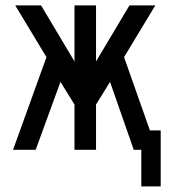

<svg xmlns="http://www.w3.org/2000/svg" viewBox="-20 -543 618 696"><path d="M27.3 0 148.4 -335.9 35.2 -523.4H128.9L250 -320.3V-523.4H328.1V-320.3L449.2 -523.4H543L429.7 -335.9L523.4 -70.3H562.5V132.8H492.2V0H464.8L378.9 -246.1L328.1 -164.1V0H250V-164.1L199.2 -246.1L109.4 0Z"/></svg>

Font: 和音 by 宁静之雨，公众号njzyshare
Style: Regular
Weight: 400
Designer: Steve Matteson
Foundry: Ascender Corporation
Version: Version 6.00;June 8, 2018;FontCreator 11.0.0.2388 32-bit